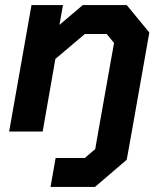

<svg xmlns="http://www.w3.org/2000/svg" viewBox="-20 -518 638 756"><path d="M568 -390 499 0 479 111 354 218H179L199 104H314L355 69L367 0L429 -349L400 -384H314L198 -286L148 0H16L104 -498H228L214 -420L306 -498H479Z"/></svg>

Font: Chakra Petch
Style: Bold Italic
Weight: 700
Italic angle: -10°
Designer: Katatrad Aksorn Co.,Ltd.
Foundry: Cadson Demak Co.,Ltd.
Version: Version 1.000; ttfautohint (v1.6)